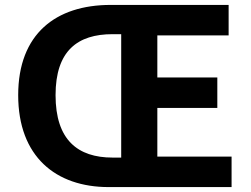

<svg xmlns="http://www.w3.org/2000/svg" viewBox="-20 -761 1021 781"><path d="M422 0H922V-124H620V-322H864V-446H620V-617H910V-741H430C207 -741 54 -623 54 -374C54 -124 207 0 422 0ZM438 -120C296 -120 206 -192 206 -374C206 -555 296 -622 438 -622H473V-120Z"/></svg>

Font: Noto Sans Mono CJK TC
Style: Bold
Weight: 700
Designer: Ryoko NISHIZUKA 西塚涼子 (kana, bopomofo & ideographs); Paul D. Hunt (Latin, Greek & Cyrillic); Sandoll Communications 산돌커뮤니
Foundry: Adobe
Version: Version 2.004;hotconv 1.0.118;makeotfexe 2.5.65603